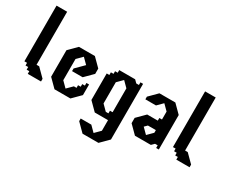

<svg xmlns="http://www.w3.org/2000/svg" viewBox="-131 -1148 2194 1829"><g transform="rotate(30 966.0 -233.5)"><path d="M168.7 -700H52V-87.5H81.2V-58.4H110.4V-29.2H139.5V0H285.3V-29.2L197.8 -116.7H168.7Z M491.9 -233.4H608.5L696 -320.9V-379.2L608.5 -466.7H433.5L346 -379.2V-87.5L433.5 0H608.5L696 -87.5V-204.2H666.8V-175H637.7V-145.9H608.5V-116.7H579.4L521 -58.4L462.7 -116.7V-350L521 -408.3L579.4 -350L491.9 -262.5Z M1109.6 -466.7V-437.6H1080.5L1051.3 -466.7H876.3V-437.6H847.2V-408.5H818.1V-379.3H789V-87.7L876.3 -0.3H1022.2V116.3L963.9 174.6L905.7 116.3H789V145.4L876.4 232.8H1051.4L1138.7 145.4V-466.7ZM1022.2 -87.5H993.1V-58.4H964L905.8 -116.7V-350L964 -408.2L1022.2 -350Z M1493.5 -466.7H1318.5L1231 -379.2V-350H1347.7L1406 -408.3L1464.3 -350V-116.7L1406 -58.4L1347.7 -116.7L1376.8 -145.9H1464.3V-262.5H1435.1V-233.4H1318.5L1231 -145.9V-87.5L1318.5 0H1493.5L1522.7 -29.2H1551.8V0H1581V-379.2Z M1802.7 -700H1686V-87.5H1715.2V-58.4H1744.4V-29.2H1773.5V0H1919.3V-29.2L1831.8 -116.7H1802.7Z"/></g></svg>

Font: Stepalange
Style: Regular
Weight: 400
Designer: Szymon Furjan
Version: Version 1.005;Fontself Maker 3.5.8